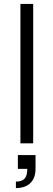

<svg xmlns="http://www.w3.org/2000/svg" viewBox="-20 -730 272 978"><path d="M84 0H149V-710H84ZM61 195V228C125 228 161 192 161 130V60H71V130H119C119 176 102 195 61 195Z"/></svg>

Font: Uncut Sans Book
Style: Regular
Weight: 350
Designer: Kasper Nordkvist
Foundry: UNCUT.wtf
Version: Version 1.304;Glyphs 3.2 (3246)